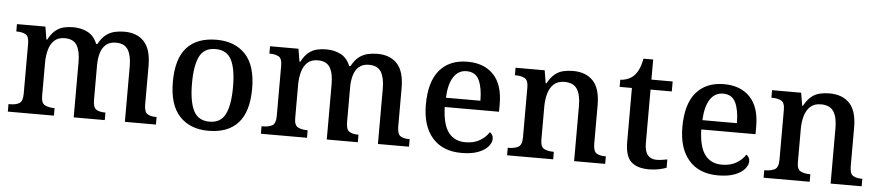

<svg xmlns="http://www.w3.org/2000/svg" viewBox="-41 -909 5357 1170"><g transform="rotate(5 2637.5 -324.5)"><path d="M25 0V-46H35Q69 -46 90.5 -58Q112 -70 112 -117V-424Q112 -468 91 -479.5Q70 -491 37 -491H34V-536H208L221 -458H226Q246 -496 269.5 -515Q293 -534 320 -540.5Q347 -547 378 -547Q428 -547 467 -526.5Q506 -506 525 -458H533Q553 -496 578 -515Q603 -534 631.5 -540.5Q660 -547 691 -547Q768 -547 811.5 -500.5Q855 -454 855 -352V-117Q855 -71 874.5 -58.5Q894 -46 928 -46H931V0H741V-340Q741 -405 719.5 -440.5Q698 -476 645 -476Q607 -476 584 -456Q561 -436 551.5 -402.5Q542 -369 542 -329V-117Q542 -71 561.5 -58.5Q581 -46 615 -46H618V0H428V-340Q428 -405 406.5 -440.5Q385 -476 332 -476Q292 -476 268.5 -454Q245 -432 235 -395.5Q225 -359 225 -316V-112Q225 -69 248 -57.5Q271 -46 304 -46H307V0Z M1252 10Q1140 10 1075.5 -59Q1011 -128 1011 -269Q1011 -410 1073 -478.5Q1135 -547 1255 -547Q1367 -547 1431.5 -478.5Q1496 -410 1496 -269Q1496 -128 1434 -59Q1372 10 1252 10ZM1254 -46Q1323 -46 1351 -102.5Q1379 -159 1379 -269Q1379 -380 1350.5 -435Q1322 -490 1253 -490Q1184 -490 1156 -435Q1128 -380 1128 -269Q1128 -159 1156.5 -102.5Q1185 -46 1254 -46Z M1573 0V-46H1583Q1617 -46 1638.5 -58Q1660 -70 1660 -117V-424Q1660 -468 1639 -479.5Q1618 -491 1585 -491H1582V-536H1756L1769 -458H1774Q1794 -496 1817.5 -515Q1841 -534 1868 -540.5Q1895 -547 1926 -547Q1976 -547 2015 -526.5Q2054 -506 2073 -458H2081Q2101 -496 2126 -515Q2151 -534 2179.5 -540.5Q2208 -547 2239 -547Q2316 -547 2359.5 -500.5Q2403 -454 2403 -352V-117Q2403 -71 2422.5 -58.5Q2442 -46 2476 -46H2479V0H2289V-340Q2289 -405 2267.5 -440.5Q2246 -476 2193 -476Q2155 -476 2132 -456Q2109 -436 2099.5 -402.5Q2090 -369 2090 -329V-117Q2090 -71 2109.5 -58.5Q2129 -46 2163 -46H2166V0H1976V-340Q1976 -405 1954.5 -440.5Q1933 -476 1880 -476Q1840 -476 1816.5 -454Q1793 -432 1783 -395.5Q1773 -359 1773 -316V-112Q1773 -69 1796 -57.5Q1819 -46 1852 -46H1855V0Z M2800 10Q2685 10 2622 -62Q2559 -134 2559 -264Q2559 -405 2619.5 -476Q2680 -547 2790 -547Q2891 -547 2949 -486.5Q3007 -426 3007 -307V-260H2675Q2678 -154 2714.5 -105.5Q2751 -57 2819 -57Q2871 -57 2907.5 -79Q2944 -101 2962 -131Q2971 -126 2977 -116Q2983 -106 2983 -92Q2983 -69 2963.5 -45.5Q2944 -22 2903.5 -6Q2863 10 2800 10ZM2888 -317Q2888 -396 2866 -442.5Q2844 -489 2789 -489Q2739 -489 2710 -445Q2681 -401 2677 -317Z M3079 0V-46H3085Q3119 -46 3142.5 -58Q3166 -70 3166 -117V-423Q3166 -467 3144 -478.5Q3122 -490 3089 -490H3084V-536H3262L3275 -458H3280Q3301 -496 3324.5 -515Q3348 -534 3376 -540.5Q3404 -547 3435 -547Q3514 -547 3558 -500.5Q3602 -454 3602 -352V-117Q3602 -71 3621.5 -58.5Q3641 -46 3675 -46H3679V0H3489V-340Q3489 -405 3466.5 -440.5Q3444 -476 3389 -476Q3348 -476 3324 -454Q3300 -432 3289.5 -395.5Q3279 -359 3279 -316V-112Q3279 -69 3301.5 -57.5Q3324 -46 3357 -46H3361V0Z M3947 10Q3874 10 3837.5 -24.5Q3801 -59 3801 -146V-475H3726V-519Q3748 -519 3771.5 -528.5Q3795 -538 3810 -554Q3827 -572 3838 -597.5Q3849 -623 3856 -659H3915V-536H4045V-475H3915V-147Q3915 -98 3934 -75Q3953 -52 3987 -52Q4006 -52 4022 -54.5Q4038 -57 4054 -60V-9Q4040 -3 4010.5 3.5Q3981 10 3947 10Z M4369 10Q4254 10 4191 -62Q4128 -134 4128 -264Q4128 -405 4188.5 -476Q4249 -547 4359 -547Q4460 -547 4518 -486.5Q4576 -426 4576 -307V-260H4244Q4247 -154 4283.5 -105.5Q4320 -57 4388 -57Q4440 -57 4476.5 -79Q4513 -101 4531 -131Q4540 -126 4546 -116Q4552 -106 4552 -92Q4552 -69 4532.5 -45.5Q4513 -22 4472.5 -6Q4432 10 4369 10ZM4457 -317Q4457 -396 4435 -442.5Q4413 -489 4358 -489Q4308 -489 4279 -445Q4250 -401 4246 -317Z M4648 0V-46H4654Q4688 -46 4711.5 -58Q4735 -70 4735 -117V-423Q4735 -467 4713 -478.5Q4691 -490 4658 -490H4653V-536H4831L4844 -458H4849Q4870 -496 4893.5 -515Q4917 -534 4945 -540.5Q4973 -547 5004 -547Q5083 -547 5127 -500.5Q5171 -454 5171 -352V-117Q5171 -71 5190.5 -58.5Q5210 -46 5244 -46H5248V0H5058V-340Q5058 -405 5035.5 -440.5Q5013 -476 4958 -476Q4917 -476 4893 -454Q4869 -432 4858.5 -395.5Q4848 -359 4848 -316V-112Q4848 -69 4870.5 -57.5Q4893 -46 4926 -46H4930V0Z"/></g></svg>

Font: Noto Nastaliq Urdu Medium
Style: Regular
Weight: 500
Designer: Monotype Design Team (Patrick Giasson: type design, Kamal Mansour: OpenType code, Glenda Bellarosa). Updated by Simon Co
Foundry: Monotype Imaging Inc., Simon Cozens
Version: Version 3.007